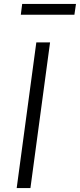

<svg xmlns="http://www.w3.org/2000/svg" viewBox="-20 -958 407 978"><path d="M65 0H135L235 -742H165ZM93 -938 86 -883H359L367 -938Z"/></svg>

Font: Cheyenne Sans Light
Style: Italic
Weight: 300
Italic angle: -8.13011°
Designer: The Public Sans project authors (U.S. Web Design System), Libre Franklin designed by Pablo Impallari and Rodrigo Fuenzal
Foundry: The Cheyenne Sans Project Authors
Version: Version 2.007